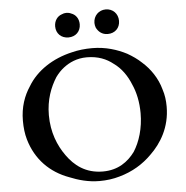

<svg xmlns="http://www.w3.org/2000/svg" viewBox="-60 -971 1007 1042"><g transform="rotate(-5 443.0 -449.5)"><path d="M440 13C479 13 516 8 550 -2C622 -22 679.9 -57.9 726 -104C786.2 -161.7 838 -245.4 838 -358C838 -391 834 -422 824 -452C807.4 -514.3 769.8 -568.6 726 -607C704 -628 678 -646 650 -662C599.5 -688.2 536 -709 463 -709C424 -709 386 -705 351 -696C245.4 -671.9 156.6 -614 108 -532C76.1 -484.1 54 -423.7 54 -349C54 -311 58 -277 67 -246C99.1 -135.4 174.5 -59.7 278 -22C325 -2.8 379.3 13 440 13ZM197 -367C197 -451.3 222.9 -517.6 256 -570C270 -589 285 -605 302 -618C333.5 -642.1 374.6 -662 429 -662C490.6 -662 536.2 -642.7 572 -614C612.4 -585.7 642.7 -542.3 662 -494C682.2 -449.9 694 -395.1 694 -335C694 -252.4 671.4 -180 638 -128C600.6 -77.6 546.8 -37 463 -37C367.8 -37 308.6 -86.1 268 -143C227.8 -199.3 197 -272.6 197 -367ZM407 -844C407 -875 389.9 -898 366 -906C358 -910 349 -912 340 -912C331 -912 322 -910 314 -906C290.5 -898.2 273 -874.9 273 -844C273 -805 300.8 -778 340 -778C379.2 -778 407 -805 407 -844ZM621 -844C621 -883.4 592.9 -912 554 -912C516.3 -912 487 -882.9 487 -844C487 -835 489 -826 492 -818C502.8 -796.4 522.4 -778 554 -778C593.4 -778 621 -804.9 621 -844Z"/></g></svg>

Font: fbb
Style: Bold
Weight: 400
Designer: David J. Perry, Michael Sharpe
Version: Version 1.045